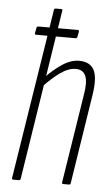

<svg xmlns="http://www.w3.org/2000/svg" viewBox="-51 -718 439 753"><g transform="rotate(5 168.5 -341.5)"><path d="M70 -574Q64 -574 65 -580L69 -601Q70 -607 76 -607H231Q237 -607 236 -600L232 -580Q231 -574 225 -574H115ZM30 0Q24 0 25 -6L131 -677Q132 -683 138 -683H159Q162 -683 163.5 -682Q165 -681 164 -677L59 -6Q58 0 52 0ZM227 0Q221 0 222 -6L277 -355Q286 -406 276 -430Q266 -454 237 -454Q208 -454 176.5 -431.5Q145 -409 112 -374L115 -408Q145 -440 179.5 -463.5Q214 -487 247 -487Q290 -487 306 -457Q322 -427 311 -358L256 -6Q255 0 250 0Z"/></g></svg>

Font: Sofia Sans Extra Condensed ExtraLight
Style: Italic
Weight: 250
Italic angle: -9°
Version: Version 4.100